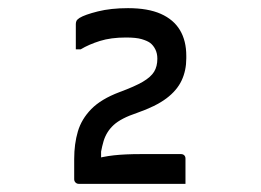

<svg xmlns="http://www.w3.org/2000/svg" viewBox="-20 -816 640 471"><path d="M435 -365Q432 -365 413 -365Q394 -365 365 -365Q336 -365 304 -365Q272 -365 243.5 -365Q215 -365 195.5 -365Q176 -365 173 -365Q170 -365 167.5 -366.5Q165 -368 163.5 -370.5Q162 -373 162 -376V-426Q162 -463 171 -493.5Q180 -524 204 -548.5Q228 -573 273 -590Q311 -604 330.5 -615.5Q350 -627 358 -640Q366 -653 366 -672Q366 -685 361 -695Q356 -705 348 -711Q341 -716 327.5 -720Q314 -724 289 -724Q252 -724 225 -715.5Q198 -707 178 -695H166Q166 -699 166 -707.5Q166 -716 166 -726Q166 -736 166 -744.5Q166 -753 166 -757Q166 -761 167.5 -764.5Q169 -768 175 -772Q188 -780 220 -788Q252 -796 294 -796Q343 -796 374.5 -782Q406 -768 421.5 -742Q437 -716 437 -679V-673Q437 -643 425.5 -618.5Q414 -594 388 -574.5Q362 -555 316 -539Q277 -526 259 -509.5Q241 -493 234 -469.5Q227 -446 223 -410L228 -473V-401L205 -424Q232 -432 259.5 -435Q287 -438 325 -438H424Q429 -438 432 -435Q435 -432 435 -427Q435 -423 435 -414.5Q435 -406 435 -396Q435 -386 435 -377.5Q435 -369 435 -365Z"/></svg>

Font: RecMonoLinear Nerd Font Mono
Style: Regular
Weight: 400
Monospace: yes
Version: Version 1.085; ttfautohint (v1.8.4.7-5d5b);Nerd Fonts 3.2.1